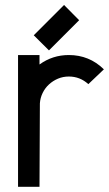

<svg xmlns="http://www.w3.org/2000/svg" viewBox="-20 -741 434 764"><path d="M331.5 -406.2Q298.3 -436.5 253.9 -436.5Q231 -436.5 210.7 -428Q190.4 -419.4 174.8 -405Q159.2 -390.6 149.7 -371.1Q140.1 -351.6 138.7 -329.6L137.2 2.4H51.8V-522H137.2V-484.4Q189 -522 253.9 -522Q335 -522 392.6 -465.8Q393.1 -465.3 393.6 -465.3ZM114.3 -600.6 234.9 -721.2 294.9 -660.6 174.8 -540.5Z"/></svg>

Font: Proletarsk
Style: Regular
Weight: 400
Designer: Peter Wiegel, original typeface by Carl Albert Fahrenwaldt 1901
Foundry: Peter Wiegel
Version: Version 1.000 2010 initial release